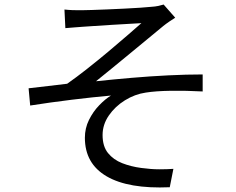

<svg xmlns="http://www.w3.org/2000/svg" viewBox="-20 -787 1040 846"><path d="M264 -745Q300 -741 343 -742Q356 -742 385 -743Q414 -744 452 -745.5Q490 -747 528 -749Q566 -751 598 -753Q630 -755 647 -757Q664 -758 678 -761Q692 -764 701 -767L752 -709Q742 -703 726 -692Q710 -681 699 -672Q671 -649 633 -617.5Q595 -586 553 -551.5Q511 -517 472 -485Q433 -453 403 -429Q478 -437 559.5 -444Q641 -451 721.5 -455Q802 -459 873 -459V-384Q800 -388 733 -387Q666 -386 622 -379Q574 -372 530.5 -345Q487 -318 459.5 -278Q432 -238 432 -192Q432 -142 456 -112.5Q480 -83 518.5 -68Q557 -53 602 -47Q646 -41 682 -41Q718 -41 744 -43L728 38Q546 46 450 -10Q354 -66 354 -180Q354 -222 372 -258.5Q390 -295 417 -323Q444 -351 469 -366Q390 -359 296 -347.5Q202 -336 113 -322L106 -398Q146 -402 192 -408Q238 -414 276 -418Q316 -446 363 -483Q410 -520 456 -558.5Q502 -597 540.5 -630.5Q579 -664 603 -685Q586 -684 550.5 -682Q515 -680 473 -677.5Q431 -675 395.5 -672.5Q360 -670 344 -669Q325 -668 304.5 -666Q284 -664 268 -663Z"/></svg>

Font: Noto IKEA Simplified Chinese
Style: Regular
Weight: 400
Designer: Monotype Design Team
Foundry: Monotype Imaging Inc.
Version: Version 1.100